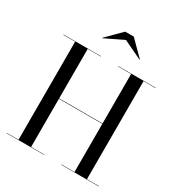

<svg xmlns="http://www.w3.org/2000/svg" viewBox="-220 -1117 1179 1264"><g transform="rotate(30 369.0 -485.0)"><path d="M393 -924.5 252.5 -857 251 -859.5 361 -969.5H426L536 -859.5L534.5 -857ZM19 -2.5H108.5V-747.5H19V-750H304V-747.5H204V-371.5H534V-747.5H434V-750H719V-747.5H628.5V-2.5H719V0H434V-2.5H534V-368.5H204V-2.5H304V0H19Z"/></g></svg>

Font: Bodoni* 72pt
Style: Regular
Weight: 400
Version: Version 2.3